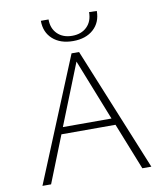

<svg xmlns="http://www.w3.org/2000/svg" viewBox="-92 -931 868 1007"><g transform="rotate(-10 342.0 -427.5)"><path d="M194 -854H235Q235 -806 264.5 -777Q294 -748 343 -748Q392 -748 421.5 -777Q451 -806 451 -855L492 -854Q492 -793 451.5 -756.5Q411 -720 343 -720Q275 -720 234.5 -756.5Q194 -793 194 -854ZM485 -249H197L98 0H52L323 -658H363L632 0H584ZM470 -285 341 -611 211 -285Z"/></g></svg>

Font: Ysabeau SC Light
Style: Regular
Weight: 300
Designer: Christian Thalmann (Catharsis Fonts)
Version: Version 0.003